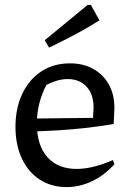

<svg xmlns="http://www.w3.org/2000/svg" viewBox="-20 -753 528 782"><path d="M251 9Q189 9 142 -21.5Q95 -52 69 -107.5Q43 -163 43 -236Q43 -312 70.5 -370.5Q98 -429 148 -462Q198 -495 265 -495Q320 -495 360.5 -472Q401 -449 423.5 -408.5Q446 -368 446 -313L443 -248Q384 -238 330.5 -232Q277 -226 221 -222.5Q165 -219 97 -217L98 -270L359 -273L361 -316Q361 -369 332.5 -400Q304 -431 255 -431Q234 -431 212 -424.5Q190 -418 169 -407Q150 -371 140 -331Q130 -291 130 -251Q130 -161 173 -113Q216 -65 292 -65Q357 -65 440 -101L446 -84Q404 -38 354 -14.5Q304 9 251 9ZM180 -559 162 -589 337 -733H350L385 -670Q336 -639 284 -611.5Q232 -584 180 -559Z"/></svg>

Font: Piazzolla 24pt Medium
Style: Regular
Weight: 500
Designer: Juan Pablo del Peral
Foundry: Huerta Tipografica
Version: Version 2.005